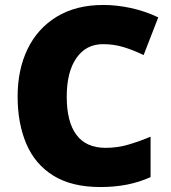

<svg xmlns="http://www.w3.org/2000/svg" viewBox="-20 -744 689 774"><path d="M395 -566Q327 -566 288 -510Q249 -454 249 -354Q249 -253 288 -200.5Q327 -148 406 -148Q453 -148 497.5 -161Q542 -174 587 -193V-30Q540 -9 490.5 0.5Q441 10 385 10Q269 10 195 -36Q121 -82 86 -164.5Q51 -247 51 -355Q51 -463 91 -546Q131 -629 208.5 -676.5Q286 -724 397 -724Q449 -724 506 -712Q563 -700 618 -674L559 -522Q520 -541 480 -553.5Q440 -566 395 -566Z"/></svg>

Font: Noto Sans Cherokee Black
Style: Regular
Weight: 900
Designer: Monotype Design Team
Foundry: Monotype Imaging Inc.
Version: Version 2.001; ttfautohint (v1.8.4.7-5d5b)